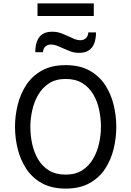

<svg xmlns="http://www.w3.org/2000/svg" viewBox="-20 -1094 770 1126"><path d="M365 12Q282.5 12 225.5 -19.8Q168.5 -51.5 134 -104.2Q99.5 -157 83.8 -221Q68 -285 68 -350Q68 -415 83.8 -479Q99.5 -543 134 -595.8Q168.5 -648.5 225.5 -680.2Q282.5 -712 365 -712Q448 -712 505 -680.2Q562 -648.5 596.5 -595.8Q631 -543 646.5 -479Q662 -415 662 -350Q662 -285 646.5 -221Q631 -157 596.5 -104.2Q562 -51.5 505 -19.8Q448 12 365 12ZM365 -70Q423 -70 462.5 -95.5Q502 -121 526.2 -162.8Q550.5 -204.5 561.2 -253.8Q572 -303 572 -350Q572 -401.5 561.2 -451.2Q550.5 -501 526.2 -541.8Q502 -582.5 462.5 -606.8Q423 -631 365 -631Q307.5 -631 268 -605.5Q228.5 -580 204.2 -538.2Q180 -496.5 169 -447Q158 -397.5 158 -350Q158 -298.5 169 -248.8Q180 -199 204.2 -158.5Q228.5 -118 268 -94Q307.5 -70 365 -70ZM444 -784Q416 -784 392.2 -793Q368.5 -802 348 -811.5Q330 -820 313.2 -826.5Q296.5 -833 279 -833Q260.5 -833 247 -821.8Q233.5 -810.5 232 -788H187Q187 -825.5 197.2 -852.5Q207.5 -879.5 229.2 -893.8Q251 -908 286 -908Q315 -908 339.2 -898.8Q363.5 -889.5 384.5 -879.5Q402 -871 418.5 -864.5Q435 -858 451 -858Q470 -858 483.2 -869.8Q496.5 -881.5 498 -904H543Q543 -866.5 532.8 -839.8Q522.5 -813 500.8 -798.5Q479 -784 444 -784ZM200 -1000V-1074H530V-1000Z"/></svg>

Font: Overpass
Style: Regular
Weight: 400
Designer: Delve Withrington, Dave Bailey, Thomas Jockin
Foundry: Delve Fonts LLC
Version: Version 4.000